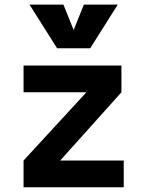

<svg xmlns="http://www.w3.org/2000/svg" viewBox="-20 -796 626 816"><path d="M80.1 0H505.9V-113.8H235.8L496.1 -403.8V-517.6H80.1V-403.8H347.2L80.1 -113.8ZM222.7 -590.8H363.3L480.5 -776.4H336.4L293 -668.5L249.5 -776.4H105.5Z"/></svg>

Font: CaskaydiaCove Nerd Font
Style: Bold
Weight: 700
Designer: Aaron Bell
Foundry: Saja Typeworks
Version: Version 2111.1;Nerd Fonts 2.3.0